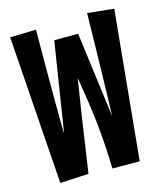

<svg xmlns="http://www.w3.org/2000/svg" viewBox="-109 -777 737 877"><g transform="rotate(-15 260.0 -338.0)"><path d="M386 -697C386 -697 381 -405 375 -211L322 -616H209L142 -191C140 -263 140 -368 140 -463C140 -582 141 -684 141 -684L18 -681L67 21L202 14C233 -202 256 -349 268 -422C296 -251 309 -154 314 19H443L511 -684Z"/></g></svg>

Font: Mouse Memoirs
Style: Regular
Weight: 400
Designer: Astigmatic (AOETI)
Foundry: Astigmatic (AOETI)
Version: Version 1.000